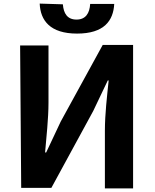

<svg xmlns="http://www.w3.org/2000/svg" viewBox="-20 -1006 861 1069"><path d="M98 40H266L499 -388L580 -558H585C576 -471 564 -370 564 -278V43H721V-756H552L318 -329L237 -157H231C238 -240 250 -345 250 -435V-753H92ZM201 -986C205 -892 259 -819 409 -819C560 -819 611 -891 616 -984H482C479 -932 457 -897 406 -897C355 -897 334 -931 330 -982Z"/></svg>

Font: GenEiGothic-pro-Regular
Style: Bold
Weight: 700
Designer: Ryoko NISHIZUKA (kana & ideographs); Paul D. Hunt (Latin, Greek & Cyrillic); Wenlong ZHANG (bopomofo); Sandoll Communica
Foundry: Adobe Systems Incorporated; o_tamon
Version: Version 1.000.140830